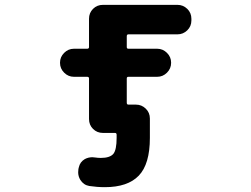

<svg xmlns="http://www.w3.org/2000/svg" viewBox="-20 -567 1040 795"><path d="M414.1 208Q381.8 208 349.6 203.1Q326.2 199.2 312.5 177.7Q303.7 163.1 303.7 146.5Q303.7 139.6 304.7 132.8L306.6 125Q311.5 103.5 331.1 91.8Q345.7 84 362.3 84Q367.2 84 373 85Q385.7 86.9 397.5 86.9Q434.6 86.9 449.2 70.3Q462.9 53.7 462.9 3.9V-8.8Q462.9 -16.6 456.1 -16.6H406.2Q381.8 -16.6 365.2 -33.2Q348.6 -49.8 348.6 -74.2V-242.2Q348.6 -249 340.8 -249H286.1Q262.7 -249 245.6 -266.1Q228.5 -283.2 228.5 -306.6V-307.6Q228.5 -331.1 245.6 -348.1Q262.7 -365.2 286.1 -365.2H340.8Q348.6 -365.2 348.6 -372.1V-489.3Q348.6 -513.7 365.2 -530.3Q381.8 -546.9 406.2 -546.9H714.8Q738.3 -546.9 755.4 -530.3Q772.5 -513.7 772.5 -489.3V-482.4Q772.5 -458 755.4 -441.4Q738.3 -424.8 714.8 -424.8H511.7Q504.9 -424.8 504.9 -417V-372.1Q504.9 -365.2 511.7 -365.2H630.9Q654.3 -365.2 671.4 -348.1Q688.5 -331.1 688.5 -307.6V-306.6Q688.5 -283.2 671.4 -266.1Q654.3 -249 630.9 -249H511.7Q504.9 -249 504.9 -242.2V-141.6Q504.9 -133.8 511.7 -133.8H543Q566.4 -133.8 583.5 -117.2Q600.6 -100.6 600.6 -76.2V3.9Q600.6 112.3 554.7 160.2Q508.8 208 414.1 208Z"/></svg>

Font: Rounded Mgen+ 2m bold
Style: Bold
Weight: 700
Designer: [Source Han Sans]
Ryoko NISHIZUKA  (kana & ideographs); Paul D. Hunt (Latin, Greek & Cyrillic); Wenlong ZHANG  (bopomofo
Version: Version 1.059.20150602